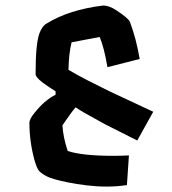

<svg xmlns="http://www.w3.org/2000/svg" viewBox="-20 -670 627 698"><path d="M370.6 -425.8Q358.4 -498 342.3 -535.6L240.2 -516.1Q230 -475.1 229 -416Q262.2 -396.5 300.3 -377L378.4 -337.9L537.1 -263.7L479 -159.2Q380.4 -208.5 360.8 -218.8L287.1 -259.8Q269.5 -270 254.9 -279.8Q242.2 -265.1 231.9 -250L215.8 -227.1Q210.4 -218.8 207 -214.4Q209.5 -170.9 226.1 -121.1Q278.8 -103.5 393.1 -103.5Q419.9 -103.5 448.7 -105L441.4 2.9Q404.8 8.3 368.4 8.3Q332 8.3 295.2 3.9Q258.3 -0.5 227.5 -6.8Q167.5 -19 147.7 -30Q127.9 -41 120.6 -50.5Q113.3 -60.1 105.5 -87.4Q86.9 -155.3 86.9 -223.6Q86.9 -237.3 105.5 -259.8Q142.1 -305.7 182.1 -325.7V-337.9L161.1 -351.6Q109.4 -385.3 109.4 -400.4Q109.4 -509.8 123 -547.9Q133.3 -576.2 150.4 -585Q231 -634.8 355 -649.9Q376.5 -649.9 401.9 -633.3Q447.3 -603.5 452.4 -590.3Q457.5 -577.1 462.6 -560.8Q467.8 -544.4 472.7 -526.4Q481.9 -490.2 487.8 -455.6Z"/></svg>

Font: Passero One
Style: Regular
Weight: 400
Designer: Viktoriya Grabowska
Foundry: Viktoriya Grabowska
Version: Version 1.003